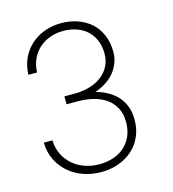

<svg xmlns="http://www.w3.org/2000/svg" viewBox="-109 -811 817 909"><g transform="rotate(-15 300.0 -356.0)"><path d="M199.2 -381.8V-342.8H255.9Q293.9 -342.8 328.9 -334.2Q363.8 -325.7 390.6 -307.6Q417.5 -289.1 433.6 -260Q449.7 -231 449.7 -189Q449.7 -149.9 436.5 -120.1Q423.3 -90.3 399.9 -69.8Q377 -49.3 345.2 -38.8Q313.5 -28.3 276.9 -28.3Q238.8 -28.3 205.3 -40Q171.9 -51.8 147 -73.7Q121.6 -95.7 106.7 -126.5Q91.8 -157.2 90.3 -195.3H48.3Q49.3 -147.9 67.9 -110.1Q86.4 -72.3 117.2 -45.9Q147.9 -19 189 -4.6Q230 9.8 276.9 9.8Q321.8 9.8 361.1 -4.2Q400.4 -18.1 429.7 -44.4Q458.5 -69.8 475.1 -106.9Q491.7 -144 491.7 -190.9Q491.7 -225.1 481.2 -253.4Q470.7 -281.7 451.7 -303.2Q432.1 -325.2 405.3 -340.3Q378.4 -355.5 346.2 -363.8Q374.5 -373.5 398.7 -388.9Q422.9 -404.3 440.4 -424.8Q457.5 -445.3 467.5 -470.7Q477.5 -496.1 477.5 -525.9Q477.5 -571.3 462.2 -607.4Q446.8 -643.6 419.9 -668.9Q392.1 -693.8 354.7 -707.3Q317.4 -720.7 273.4 -720.7Q228.5 -720.7 190.2 -706.3Q151.9 -691.9 123.5 -666Q94.7 -639.6 78.4 -603.5Q62 -567.4 61 -524.4H103.5Q104.5 -560.5 117.9 -589.6Q131.3 -618.7 153.8 -639.2Q176.3 -659.7 206.8 -671.1Q237.3 -682.6 273.4 -682.6Q308.6 -682.6 338.4 -672.1Q368.2 -661.6 389.6 -642.1Q411.1 -622.1 423.1 -593.3Q435.1 -564.5 435.1 -527.8Q435.1 -491.7 419.9 -464.6Q404.8 -437.5 379.9 -419.4Q355 -400.9 322.5 -391.6Q290 -382.3 255.9 -381.8Z"/></g></svg>

Font: Roboto Mono ExtraLight
Style: Regular
Weight: 250
Monospace: yes
Designer: Google
Version: Version 3.000